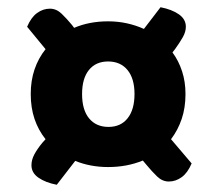

<svg xmlns="http://www.w3.org/2000/svg" viewBox="-20 -552 605 531"><path d="M493 -292Q493 -254 482.5 -223Q472 -192 453 -167L510 -100Q499 -74 482.5 -62Q466 -50 447 -50Q429 -50 414.5 -64Q400 -78 386 -95L375 -108Q331 -90 279 -90Q230 -90 188 -107L137 -41Q106 -47 86.5 -60.5Q67 -74 67 -95Q67 -110 75 -125Q83 -140 97 -157L106 -167Q86 -192 75.5 -223Q65 -254 65 -292Q65 -329 75.5 -360Q86 -391 106 -416L55 -478Q66 -504 82.5 -516Q99 -528 118 -528Q136 -528 150.5 -514Q165 -500 179 -483L185 -475Q227 -493 279 -493Q306 -493 331 -487.5Q356 -482 378 -472L424 -532Q455 -526 474.5 -512.5Q494 -499 494 -478Q494 -464 485.5 -449Q477 -434 464 -416L457 -407Q474 -384 483.5 -355Q493 -326 493 -292ZM207 -292Q207 -248 226.5 -224.5Q246 -201 280 -201Q314 -201 333 -225Q352 -249 352 -292Q352 -335 332.5 -358.5Q313 -382 279 -382Q245 -382 226 -358.5Q207 -335 207 -292Z"/></svg>

Font: Baloo
Style: Regular
Weight: 400
Designer: Sarang Kulkarni and Ek Type
Foundry: Ek Type
Version: Version 1.100;PS 1.000;hotconv 1.0.88;makeotf.lib2.5.647800;